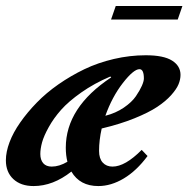

<svg xmlns="http://www.w3.org/2000/svg" viewBox="-25 -609 628 640"><path d="M345.2 -543.9 360.8 -588.9H583L567.4 -543.9ZM86.9 11.2Q44.4 11.2 19.5 -12Q-5.4 -35.2 -5.4 -74.7Q-5.4 -102.5 6.8 -135Q19 -167.5 42.5 -200.9Q65.9 -234.4 97.4 -266.8Q128.9 -299.3 169.9 -327.9Q210.9 -356.4 256.1 -378.2Q301.3 -399.9 354.5 -412.4Q407.7 -424.8 460.9 -424.8Q520.5 -424.8 548.6 -407Q576.7 -389.2 576.7 -359.4Q576.7 -344.2 570.1 -328.1Q563.5 -312 545.4 -291.7Q527.3 -271.5 499 -252.7Q470.7 -233.9 423.1 -214.6Q375.5 -195.3 314 -180.7Q305.2 -141.6 305.2 -106Q305.2 -80.6 317.4 -67.1Q329.6 -53.7 350.1 -53.7Q392.1 -53.7 447.3 -109.4L466.8 -88.9Q430.2 -39.6 387.7 -14.2Q345.2 11.2 302.7 11.2Q241.2 11.2 212.9 -37.1Q151.9 11.2 86.9 11.2ZM439.9 -378.4Q420.4 -378.4 384.5 -332.3Q348.6 -286.1 326.2 -223.1Q360.8 -231.9 387.7 -250.2Q414.6 -268.6 428 -288.3Q441.4 -308.1 448 -323.2Q454.6 -338.4 454.6 -347.2Q454.6 -378.4 439.9 -378.4ZM109.4 -95.7Q109.4 -76.2 119.1 -64.9Q128.9 -53.7 147.5 -53.7Q172.4 -53.7 199.7 -69.8Q194.3 -91.3 194.3 -116.7Q194.3 -251 345.7 -351.1L342.8 -354Q289.1 -331.1 246.3 -301Q203.6 -271 178.7 -242.9Q153.8 -214.8 137.5 -185.3Q121.1 -155.8 115.2 -134.3Q109.4 -112.8 109.4 -95.7Z"/></svg>

Font: Elstob 18pt ExtraBold
Style: Italic
Weight: 800
Italic angle: -20°
Designer: Peter S. Baker
Version: Version 1.015